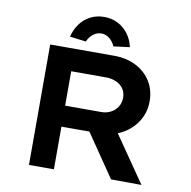

<svg xmlns="http://www.w3.org/2000/svg" viewBox="-95 -1004 1093 1099"><g transform="rotate(10 451.0 -454.0)"><path d="M145 0V-700H517Q589 -700 644.5 -671.5Q700 -643 731 -593Q762 -543 762 -478Q762 -413 729 -361Q696 -309 639.5 -278.5Q583 -248 513 -248H290V0ZM622 0 406 -316 563 -341 799 1ZM290 -370H499Q530 -370 555 -383Q580 -396 594.5 -419.5Q609 -443 609 -472Q609 -502 594 -524Q579 -546 552 -558Q525 -570 492 -570H290ZM343 -752 249 -764Q259 -806 283 -839Q307 -872 343 -890.5Q379 -909 423 -909Q468 -909 503.5 -890.5Q539 -872 563.5 -839Q588 -806 597 -764L503 -752Q493 -777 471.5 -795Q450 -813 423 -813Q396 -813 374.5 -795Q353 -777 343 -752Z"/></g></svg>

Font: Lexend Mega SemiBold
Style: Regular
Weight: 600
Designer: Bonnie Shaver-Troup, Thomas Jockin
Foundry: Lexend
Version: Version 1.007